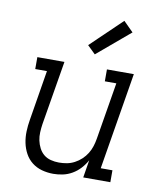

<svg xmlns="http://www.w3.org/2000/svg" viewBox="-87 -843 773 921"><g transform="rotate(10 300.0 -383.0)"><path d="M235 8Q206 8 179 0.5Q152 -7 131 -23.5Q110 -40 97 -64Q84 -88 78.5 -115Q73 -142 74 -170.5Q75 -199 80 -228L120 -472H63V-530H195L143 -218Q140 -198 139 -177.5Q138 -157 142 -138Q146 -119 155 -101.5Q164 -84 178.5 -72Q193 -60 212.5 -55Q232 -50 252 -50Q252 -50 252.5 -50Q253 -50 253 -50Q272 -50 291 -53.5Q310 -57 328 -66.5Q346 -76 361 -90Q376 -104 386.5 -121Q397 -138 403 -157Q409 -176 412 -195L458 -472H402V-530H533L455 -58H512V0H380L394 -86Q382 -64 365 -45.5Q348 -27 326.5 -14.5Q305 -2 281.5 3Q258 8 235 8ZM332 -591 293 -629 444 -774 492 -726Z"/></g></svg>

Font: Iosevka Curly Slab LtExObl
Style: Regular
Weight: 300
Width: 7
Italic angle: -9°
Monospace: yes
Designer: Belleve Invis
Foundry: Belleve Invis
Version: Version 11.1.0; ttfautohint (v1.8.3)